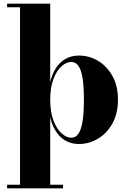

<svg xmlns="http://www.w3.org/2000/svg" viewBox="-20 -770 692 1040"><path d="M18.5 250V230.5H88.5V-730.5H18.5V-750H252V-325Q268 -393.5 308.2 -431.2Q348.5 -469 408.5 -469Q462.5 -469 510.8 -440.5Q559 -412 589 -358.5Q619 -305 619 -230Q619 -155 589 -101.2Q559 -47.5 510.8 -18.8Q462.5 10 408.5 10Q348.5 10 308.2 -28Q268 -66 252 -135V230.5H321.5V250ZM366.5 -24Q389.5 -24 404.5 -45.2Q419.5 -66.5 427 -111.8Q434.5 -157 434.5 -230Q434.5 -303 427 -348Q419.5 -393 404.5 -413.8Q389.5 -434.5 366.5 -434.5Q340.5 -434.5 314 -411.5Q287.5 -388.5 269.8 -343Q252 -297.5 252 -230Q252 -162 269.8 -116.2Q287.5 -70.5 314 -47.2Q340.5 -24 366.5 -24Z"/></svg>

Font: Bodoni Moda ExtraBold
Style: Regular
Weight: 800
Version: Version 2.005